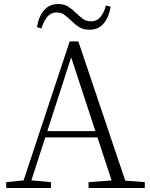

<svg xmlns="http://www.w3.org/2000/svg" viewBox="-20 -936 747 956"><path d="M164 -801Q172 -853 199 -884.5Q226 -916 269 -916Q299 -916 319.5 -903Q340 -890 357 -873Q375 -856 391.5 -843Q408 -830 433 -830Q462 -830 479.5 -850.5Q497 -871 508 -909L531 -902Q522 -850 496 -819Q470 -788 426 -788Q395 -788 375 -800.5Q355 -813 339 -829Q321 -846 304 -860Q287 -874 261 -874Q234 -874 216 -853Q198 -832 186 -794ZM11 0V-29L109 -39H126L234 -29V0ZM85 0 327 -730H370L616 0H548L324 -682H344L340 -668L124 0ZM192 -252 194 -283H493L495 -252ZM421 0V-29L554 -39H574L701 -29V0Z"/></svg>

Font: Noto Serif HK
Style: Regular
Weight: 200
Designer: Ryoko NISHIZUKA 西塚涼子 (kana & ideographs); Frank Grießhammer (Latin, Greek & Cyrillic); Wenlong ZHANG 张文龙 (bopomofo); San
Foundry: Adobe
Version: Version 2.001;hotconv 1.1.0;makeotfexe 2.6.0